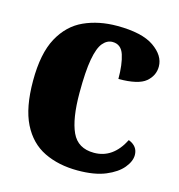

<svg xmlns="http://www.w3.org/2000/svg" viewBox="-88 -624 662 712"><g transform="rotate(15 243.0 -268.0)"><path d="M272 10Q199 10 143.5 -17Q88 -44 57.5 -105Q27 -166 27 -269Q27 -374 60 -434.5Q93 -495 149.5 -520.5Q206 -546 276 -546Q372 -546 418 -514Q464 -482 464 -440Q464 -405 435.5 -381Q407 -357 331 -357Q331 -413 319.5 -448.5Q308 -484 275 -484Q254 -484 238 -465Q222 -446 213.5 -399.5Q205 -353 205 -270Q205 -171 228.5 -120Q252 -69 314 -69Q387 -69 427 -148Q463 -134 463 -100Q463 -76 442 -50.5Q421 -25 379 -7.5Q337 10 272 10Z"/></g></svg>

Font: Noto Serif Condensed Black
Style: Regular
Weight: 900
Width: 3
Designer: Monotype Design Team
Foundry: Monotype Imaging Inc.
Version: Version 2.015; ttfautohint (v1.8.4.7-5d5b)